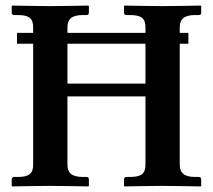

<svg xmlns="http://www.w3.org/2000/svg" viewBox="-20 -667 763 689"><path d="M41 -510H99V-76C99 -44 84 -32 44 -32H30C26 -32 22 -29 22 -23V0L24 2C24 2 121 0 160 0C196 0 297 2 297 2L299 0V-23C299 -29 296 -32 291 -32H277C236 -32 222 -48 222 -76V-321H502V-76C502 -44 487 -32 447 -32H433C429 -32 425 -29 425 -23V0L427 2C427 2 524 0 563 0C599 0 700 2 700 2L702 0V-23C702 -29 699 -32 694 -32H680C639 -32 625 -48 625 -76V-510H656V-549H625V-569C625 -597 639 -613 680 -613H694C699 -613 702 -616 702 -621V-645L700 -647C700 -647 599 -645 563 -645C524 -645 427 -647 427 -647L425 -645V-621C425 -616 429 -613 433 -613H447C487 -613 502 -601 502 -569V-549H222V-569C222 -597 236 -613 277 -613H291C296 -613 299 -616 299 -621V-645L297 -647C297 -647 196 -645 160 -645C121 -645 24 -647 24 -647L22 -645V-621C22 -616 26 -613 30 -613H44C84 -613 99 -601 99 -569V-549H41ZM502 -510V-367H222V-510Z"/></svg>

Font: Libertinus Serif Semibold
Style: Regular
Weight: 600
Designer: Philipp H. Poll, Khaled Hosny
Foundry: Caleb Maclennan
Version: Version 7.050;RELEASE